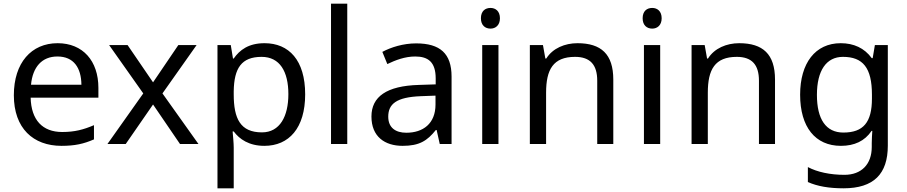

<svg xmlns="http://www.w3.org/2000/svg" viewBox="-20 -780 4914 1040"><path d="M292 -546C150 -546 55 -440 55 -264C55 -85 160 10 313 10C386 10 434 -1 489 -25V-102C433 -78 385 -65 317 -65C210 -65 149 -130 146 -251H513V-304C513 -450 429 -546 292 -546ZM291 -474C380 -474 420 -412 421 -321H148C157 -417 207 -474 291 -474Z M756 -274 562 0H661L809 -214L955 0H1055L860 -274L1045 -536H946L809 -334L671 -536H571Z M1413 -546C1326 -546 1278 -509 1246 -463H1242L1230 -536H1158V240H1246V20C1246 -5 1242 -45 1240 -68H1246C1277 -26 1329 10 1412 10C1545 10 1633 -86 1633 -269C1633 -454 1545 -546 1413 -546ZM1397 -472C1496 -472 1542 -392 1542 -270C1542 -150 1496 -63 1399 -63C1282 -63 1246 -137 1246 -269V-286C1248 -411 1288 -472 1397 -472Z M1861 0V-760H1773V0Z M2234 -545C2164 -545 2098 -524 2051 -499L2078 -433C2122 -454 2173 -474 2229 -474C2299 -474 2340 -444 2340 -355V-323L2249 -320C2074 -315 1992 -256 1992 -149C1992 -40 2064 10 2161 10C2251 10 2294 -17 2341 -76H2345L2362 0H2426V-365C2426 -490 2364 -545 2234 -545ZM2260 -259 2339 -262V-214C2339 -110 2271 -61 2181 -61C2123 -61 2083 -88 2083 -148C2083 -216 2126 -254 2260 -259Z M2637 -737C2608 -737 2585 -720 2585 -681C2585 -643 2608 -625 2637 -625C2664 -625 2688 -643 2688 -681C2688 -720 2664 -737 2637 -737ZM2680 -536H2592V0H2680Z M3108 -546C3040 -546 2974 -519 2939 -463H2934L2921 -536H2850V0H2938V-278C2938 -403 2976 -472 3095 -472C3177 -472 3215 -429 3215 -343V0H3302V-349C3302 -487 3236 -546 3108 -546Z M3513 -737C3484 -737 3461 -720 3461 -681C3461 -643 3484 -625 3513 -625C3540 -625 3564 -643 3564 -681C3564 -720 3540 -737 3513 -737ZM3556 -536H3468V0H3556Z M3984 -546C3916 -546 3850 -519 3815 -463H3810L3797 -536H3726V0H3814V-278C3814 -403 3852 -472 3971 -472C4053 -472 4091 -429 4091 -343V0H4178V-349C4178 -487 4112 -546 3984 -546Z M4534 -546C4396 -546 4314 -438 4314 -267C4314 -92 4396 10 4535 10C4608 10 4664 -16 4701 -71H4705C4704 -59 4702 -21 4702 -5V16C4702 110 4646 167 4554 167C4477 167 4407 152 4356 125V206C4407 229 4471 240 4549 240C4713 240 4789 162 4789 9V-536H4719L4707 -465H4702C4662 -520 4604 -546 4534 -546ZM4546 -472C4654 -472 4703 -413 4703 -267V-246C4703 -117 4656 -62 4548 -62C4454 -62 4405 -134 4405 -266C4405 -398 4456 -472 4546 -472Z"/></svg>

Font: Noto Sans Hebrew Droid
Style: Bold
Weight: 700
Designer: Monotype Design Team
Foundry: Monotype Imaging Inc.
Version: Version 1.100